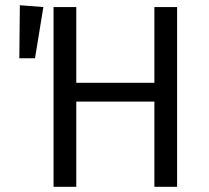

<svg xmlns="http://www.w3.org/2000/svg" viewBox="-20 -715 800 735"><path d="M56 -695 146 -688 114 -492H54ZM571 0V-326H272V0H185V-688H272V-398H571V-688H658V0Z"/></svg>

Font: FiraGO Book
Style: Regular
Weight: 350
Designer: bBox Type
Foundry: bBox Type GmbH
Version: Version 1.001;PS 001.001;hotconv 1.0.88;makeotf.lib2.5.64775